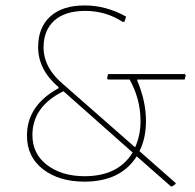

<svg xmlns="http://www.w3.org/2000/svg" viewBox="-20 -663 716 705"><path d="M484 -371V-367Q516 -291 516 -219Q516 -155 492 -108L625 9V12Q618 19 610 22L607 21L482 -89Q423 4 290 4Q197 4 138 -41.5Q79 -87 79 -165Q79 -276 195 -339V-343Q120 -407 120 -490Q120 -562 164.5 -602.5Q209 -643 291 -643Q370 -643 443 -602L437 -583H430Q368 -623 293 -623Q219 -623 179.5 -587.5Q140 -552 140 -489Q140 -413 214 -352L476 -122Q496 -165 496 -219Q496 -299 456 -371H377L373 -375L377 -391H659L662 -387L658 -371ZM99 -167Q99 -98 153 -57Q207 -16 291 -16Q414 -16 467 -103L213 -328Q99 -272 99 -167Z"/></svg>

Font: Alegreya Sans Thin
Style: Regular
Weight: 100
Designer: Juan Pablo del Peral
Foundry: Huerta Tipografica
Version: Version 2.007